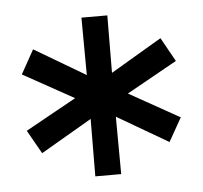

<svg xmlns="http://www.w3.org/2000/svg" viewBox="-37 -780 475 450"><g transform="rotate(-5 200.5 -555.5)"><path d="M170.9 -517 182.4 -510.4 50.6 -433.6 19.3 -489 156.3 -565V-545.6L19.3 -621.6L50.6 -677.9L182.3 -600.1L170.9 -593.6L170 -742H230.9L230 -593.6L218.6 -600.1L350.3 -677.9L381.6 -621.6L245.6 -545.6V-565L381.6 -489L350.3 -433.6L218.6 -510.4L230 -517L230.9 -368.6H170Z"/></g></svg>

Font: iiserrat Thin
Style: Regular
Weight: 100
Designer: Akira Ohta
Foundry: Akira Ohta
Version: Version 1.200;Glyphs 3.3.1 (3343)